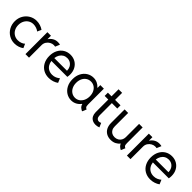

<svg xmlns="http://www.w3.org/2000/svg" viewBox="278 -1940 3204 3204"><g transform="rotate(45 1880.0 -338.5)"><path d="M39.1 -261.7Q39.1 -337.9 74 -398.2Q108.9 -458.5 167.5 -492.4Q226.1 -526.4 294.9 -526.4Q339.4 -526.4 382.1 -512.7Q424.8 -499 457 -475.6L424.8 -404.3Q403.3 -423.8 366.9 -436Q330.6 -448.2 296.9 -448.2Q250 -448.2 210.7 -424.8Q171.4 -401.4 148.2 -358.4Q125 -315.4 125 -259.8Q125 -206.5 147.2 -163.8Q169.4 -121.1 209.2 -96.7Q249 -72.3 298.8 -72.3Q337.4 -72.3 371.6 -85Q405.8 -97.7 426.8 -118.2L459 -45.9Q428.7 -22.5 386.5 -8.3Q344.2 5.9 296.9 5.9Q225.1 5.9 166 -29.3Q106.9 -64.5 73 -125.7Q39.1 -187 39.1 -261.7Z M553.7 -517.6H637.7V-438.5H640.1Q666 -478 705.8 -501.7Q745.6 -525.4 796.9 -525.4Q812.5 -525.4 827.6 -523.2Q842.8 -521 849.6 -518.6L815.4 -437.5Q812.5 -439 802 -440.2Q791.5 -441.4 779.3 -441.4Q748 -441.4 714.8 -423.6Q681.6 -405.8 659.7 -372.8Q637.7 -339.8 637.7 -295.9V0H553.7Z M856.4 -259.8Q856.4 -339.4 887.5 -399.7Q918.5 -460 972.7 -492.7Q1026.9 -525.4 1094.7 -525.4Q1160.6 -525.4 1212.4 -494.9Q1264.2 -464.4 1293.2 -410.4Q1322.3 -356.4 1322.3 -288.1Q1322.3 -257.8 1316.4 -225.6H940.4Q946.3 -178.7 968.8 -143.6Q991.2 -108.4 1027.6 -89.4Q1064 -70.3 1110.4 -70.3Q1152.8 -70.3 1186.8 -85.2Q1220.7 -100.1 1246.1 -122.1L1278.3 -45.9Q1246.1 -22 1201.2 -7.1Q1156.2 7.8 1106.4 7.8Q1034.2 7.8 977.3 -25.1Q920.4 -58.1 888.4 -118.9Q856.4 -179.7 856.4 -259.8ZM1240.2 -293.9Q1240.2 -335.9 1222.4 -371.1Q1204.6 -406.2 1171.4 -426.8Q1138.2 -447.3 1094.7 -447.3Q1054.2 -447.3 1021.2 -428.5Q988.3 -409.7 967.3 -375Q946.3 -340.3 940.4 -293.9Z M1814.5 -80.1H1808.1Q1777.3 -38.6 1733.4 -15.4Q1689.5 7.8 1637.7 7.8Q1574.2 7.8 1520.8 -25.4Q1467.3 -58.6 1435.5 -119.6Q1403.8 -180.7 1404.3 -259.8Q1403.8 -339.4 1435.3 -399.9Q1466.8 -460.4 1520.5 -493.4Q1574.2 -526.4 1637.7 -526.4Q1685.5 -526.4 1726.6 -507.3Q1767.6 -488.3 1797.9 -453.1H1802.7V-517.6H1886.7V-146.5Q1886.7 -122.6 1890.1 -108.2Q1893.6 -93.8 1902.6 -84.5Q1911.6 -75.2 1928.7 -68.4L1896.5 7.8Q1859.9 -10.3 1840.1 -29.8Q1820.3 -49.3 1814.5 -80.1ZM1811.5 -259.8Q1811.5 -317.4 1790.3 -360.6Q1769 -403.8 1732.7 -427Q1696.3 -450.2 1652.3 -450.2Q1605.5 -450.2 1568.4 -426Q1531.2 -401.9 1510.5 -358.4Q1489.7 -314.9 1490.2 -259.8Q1489.7 -205.6 1510.5 -161.9Q1531.2 -118.2 1568.4 -93.3Q1605.5 -68.4 1652.3 -68.4Q1697.8 -68.4 1733.9 -93.3Q1770 -118.2 1790.8 -161.9Q1811.5 -205.6 1811.5 -259.8Z M2067.4 -143.6V-441.4H1981.4V-517.6H2067.4V-683.6H2151.4V-517.6H2279.3V-441.4H2151.4V-152.3Q2151.4 -112.8 2169.2 -91.6Q2187 -70.3 2216.8 -70.3Q2235.4 -70.3 2258.8 -82L2291 -7.8Q2252 7.8 2214.8 7.8Q2167 7.8 2134 -11.2Q2101.1 -30.3 2084.2 -64.5Q2067.4 -98.6 2067.4 -143.6Z M2376 -198.2V-517.6H2460V-202.1Q2460 -159.7 2476.3 -129.9Q2492.7 -100.1 2520.8 -85.2Q2548.8 -70.3 2584 -70.3Q2623 -70.3 2653.6 -87.9Q2684.1 -105.5 2700.9 -135.7Q2717.8 -166 2717.8 -202.1V-517.6H2801.8V-146.5Q2801.8 -122.6 2805.2 -108.2Q2808.6 -93.8 2817.6 -84.5Q2826.7 -75.2 2843.8 -68.4L2811.5 7.8Q2781.7 -6.3 2761.2 -26.6Q2740.7 -46.9 2734.4 -68.4H2732.4Q2707 -34.2 2665.8 -13.2Q2624.5 7.8 2569.3 7.8Q2511.7 7.8 2468 -16.8Q2424.3 -41.5 2400.1 -87.9Q2376 -134.3 2376 -198.2Z M2948.2 -517.6H3032.2V-438.5H3034.7Q3060.5 -478 3100.3 -501.7Q3140.1 -525.4 3191.4 -525.4Q3207 -525.4 3222.2 -523.2Q3237.3 -521 3244.1 -518.6L3210 -437.5Q3207 -439 3196.5 -440.2Q3186 -441.4 3173.8 -441.4Q3142.6 -441.4 3109.4 -423.6Q3076.2 -405.8 3054.2 -372.8Q3032.2 -339.8 3032.2 -295.9V0H2948.2Z M3251 -259.8Q3251 -339.4 3282 -399.7Q3313 -460 3367.2 -492.7Q3421.4 -525.4 3489.3 -525.4Q3555.2 -525.4 3606.9 -494.9Q3658.7 -464.4 3687.7 -410.4Q3716.8 -356.4 3716.8 -288.1Q3716.8 -257.8 3710.9 -225.6H3335Q3340.8 -178.7 3363.3 -143.6Q3385.7 -108.4 3422.1 -89.4Q3458.5 -70.3 3504.9 -70.3Q3547.4 -70.3 3581.3 -85.2Q3615.2 -100.1 3640.6 -122.1L3672.9 -45.9Q3640.6 -22 3595.7 -7.1Q3550.8 7.8 3501 7.8Q3428.7 7.8 3371.8 -25.1Q3314.9 -58.1 3283 -118.9Q3251 -179.7 3251 -259.8ZM3634.8 -293.9Q3634.8 -335.9 3616.9 -371.1Q3599.1 -406.2 3565.9 -426.8Q3532.7 -447.3 3489.3 -447.3Q3448.7 -447.3 3415.8 -428.5Q3382.8 -409.7 3361.8 -375Q3340.8 -340.3 3335 -293.9Z"/></g></svg>

Font: Reddit Sans Strawberry
Style: Regular
Weight: 400
Designer: Stephen Hutchings
Foundry: Reddit
Version: Version 1.013